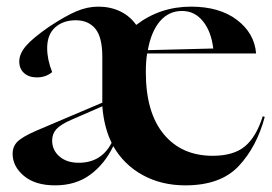

<svg xmlns="http://www.w3.org/2000/svg" viewBox="-20 -543 820 578"><path d="M321 -103Q295 -49 251.5 -17Q208 15 146 15Q86 15 52 -13.5Q18 -42 18 -80Q18 -102 32.5 -116.5Q47 -131 88 -149L288 -234V-372Q288 -431 267 -456.5Q246 -482 208 -482Q170 -482 146 -460.5Q122 -439 122 -398Q122 -364 137 -326Q118 -310 91 -310Q67 -310 52.5 -323Q38 -336 38 -358Q38 -381 58 -404.5Q78 -428 127 -462Q177 -495 210 -509Q243 -523 276 -523Q312 -523 341.5 -509Q371 -495 390 -468Q462 -523 555 -523Q641 -523 693.5 -483Q746 -443 751 -382H423Q419 -359 419 -326Q419 -204 473 -139Q527 -74 620 -74Q684 -74 718 -103Q752 -132 771 -193L777 -191Q753 -101 698.5 -43Q644 15 538 15Q466 15 409.5 -16Q353 -47 321 -103ZM217 -53Q285 -53 316 -113Q293 -160 288 -223L194 -182Q162 -168 149.5 -154Q137 -140 137 -120Q137 -91 159 -72Q181 -53 217 -53ZM622 -397Q616 -448 591 -479Q566 -510 528 -510Q488 -510 461.5 -479Q435 -448 425 -392Z"/></svg>

Font: Nyght Serif Medium
Style: Regular
Weight: 500
Designer: Maksym Kobuzan
Version: Version 0.410